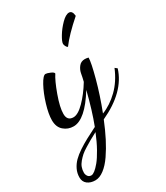

<svg xmlns="http://www.w3.org/2000/svg" viewBox="-235 -601 835 965"><g transform="rotate(-30 182.5 -118.5)"><path d="M303.2 -272Q303.2 -244.6 280.8 -161.1Q258.3 -77.6 225.1 7.8Q275.4 -11.7 319.3 -54.4Q363.3 -97.2 390.1 -162.1L402.8 -151.9Q366.7 -35.2 213.9 35.2Q193.4 85.9 171.9 127.9Q150.4 169.9 126.2 205.1Q102.1 240.2 75.9 260Q49.8 279.8 24.9 279.8Q-2.4 279.8 -20.3 266.1Q-38.1 252.4 -38.1 227.1Q-38.1 202.6 -27.6 180.9Q-17.1 159.2 -0.2 142.3Q16.6 125.5 42 108.6Q67.4 91.8 93.3 77.9Q119.1 64 151.4 47.9Q154.3 46.4 155.8 45.9Q185.5 -30.8 211.9 -137.2Q133.3 -9.8 65.9 -9.8Q33.7 -9.8 9.8 -30.5Q-14.2 -51.3 -14.2 -90.8Q-14.2 -126.5 1.7 -179Q17.6 -231.4 38.8 -270.3Q60.1 -309.1 74.2 -309.1Q82.5 -309.1 100.3 -301.5Q118.2 -293.9 118.2 -286.1Q98.6 -256.8 75.2 -192.1Q51.8 -127.4 51.8 -89.8Q51.8 -49.8 87.9 -49.8Q114.7 -49.8 151.6 -87.2Q188.5 -124.5 221.2 -178.2Q226.1 -196.8 231 -224.1Q234.9 -243.2 247.6 -259Q260.3 -274.9 282.2 -274.9Q291.5 -274.9 303.2 -272ZM20 248Q28.3 248 41 238.3Q53.7 228.5 70.1 208.7Q86.4 189 106.7 152.8Q127 116.7 146 69.8Q119.6 83.5 105.2 91.8Q90.8 100.1 70.1 112.8Q49.3 125.5 37.8 135.7Q26.4 146 14.9 159.4Q3.4 172.9 -1.7 187.3Q-6.8 201.7 -6.8 217.8Q-6.8 228.5 -0.2 238.3Q6.3 248 20 248ZM352.1 -485.8Q276.9 -419.9 240.2 -370.1Q233.9 -373.5 230 -381.8Q226.1 -390.1 226.1 -396Q226.1 -408.2 243.4 -437Q260.7 -465.8 286.1 -491.5Q311.5 -517.1 330.1 -517.1Q349.6 -517.1 352.1 -485.8Z"/></g></svg>

Font: Dancing Script OT
Style: Regular
Weight: 400
Foundry: Pablo Impallari. www.impallari.com
Version: Version 1.000